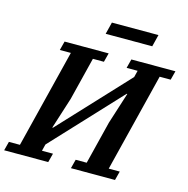

<svg xmlns="http://www.w3.org/2000/svg" viewBox="-153 -993 1086 1111"><g transform="rotate(15 389.5 -437.5)"><path d="M-16 -54H50L197 -644H131L145 -698H409L395 -644H329L265 -387L205 -199H209L587 -604L597 -644H531L545 -698H809L795 -644H729L582 -54H648L634 0H370L384 -54H450L514 -311L574 -499H570L192 -94L182 -54H248L234 0H-30ZM381 -875H660L642 -803H363Z"/></g></svg>

Font: IBM Plex Serif SemiBold
Style: Italic
Weight: 600
Italic angle: -14°
Designer: Mike Abbink, Paul van der Laan, Pieter van Rosmalen
Foundry: Bold Monday
Version: Version 2.5